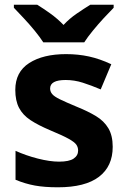

<svg xmlns="http://www.w3.org/2000/svg" viewBox="-20 -786 537 816"><path d="M459 -162Q459 -79 400.5 -34.5Q342 10 226 10Q169 10 128 2.5Q87 -5 46 -22V-145Q90 -125 141 -112Q192 -99 231 -99Q274 -99 293 -112Q312 -125 312 -146Q312 -160 304.5 -171Q297 -182 272 -196Q247 -210 194 -232Q142 -254 109.5 -275.5Q77 -297 61 -327.5Q45 -358 45 -404Q45 -480 104 -518Q163 -556 261 -556Q312 -556 358 -546Q404 -536 453 -513L408 -406Q368 -423 332 -434.5Q296 -446 259 -446Q193 -446 193 -410Q193 -397 201.5 -386.5Q210 -376 234.5 -364Q259 -352 307 -332Q354 -313 388 -292.5Q422 -272 440.5 -241Q459 -210 459 -162ZM164 -606Q150 -628 127.5 -655.5Q105 -683 81 -708.5Q57 -734 39 -753V-766H138Q164 -750 194 -728.5Q224 -707 250 -680Q275 -707 306.5 -728.5Q338 -750 364 -766H463V-753Q445 -735 421 -709Q397 -683 374.5 -655.5Q352 -628 338 -606Z"/></svg>

Font: Noto Sans
Style: Bold
Weight: 700
Designer: Monotype Design Team
Foundry: Monotype Imaging Inc.
Version: Version 2.000;GOOG;noto-source:20170915:90ef993387c0; ttfaut